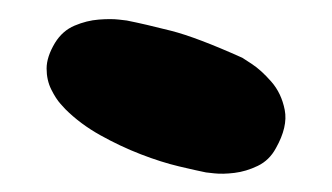

<svg xmlns="http://www.w3.org/2000/svg" viewBox="-20 -676 356 206"><path d="M201 -491Q191 -493 172 -497.5Q153 -502 131 -510.5Q109 -519 87.5 -531Q66 -543 50 -559Q50 -559 45 -564.5Q40 -570 35 -580Q30 -590 30 -602.5Q30 -615 39 -630Q47 -643 60 -648.5Q73 -654 86 -655Q99 -656 107.5 -655Q116 -654 116 -654Q136 -650 163.5 -643Q191 -636 240 -614Q240 -614 250 -607.5Q260 -601 271 -588.5Q282 -576 285.5 -558Q289 -540 276 -517Q269 -504 256.5 -498Q244 -492 231.5 -490.5Q219 -489 210 -490Q201 -491 201 -491Z"/></svg>

Font: Sour Gummy Black
Style: Regular
Weight: 900
Designer: Stefie Justprince
Foundry: Eifetstype
Version: Version 1.000